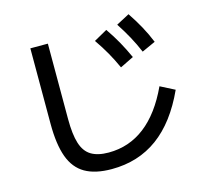

<svg xmlns="http://www.w3.org/2000/svg" viewBox="-119 -954 1239 1143"><g transform="rotate(-15 500.0 -382.5)"><path d="M433 50Q332 50 269.5 14Q207 -22 178.5 -100Q150 -178 150 -305V-770H258V-305Q258 -211 275.5 -155Q293 -99 333.5 -74.5Q374 -50 441 -50Q567 -50 665.5 -126Q764 -202 834 -353L922 -308Q840 -128 718.5 -39Q597 50 433 50ZM642 -521Q619 -572 593 -618Q567 -664 533 -713L615 -759Q649 -710 675.5 -662.5Q702 -615 726 -562ZM791 -578Q769 -630 743.5 -676.5Q718 -723 686 -772L767 -815Q800 -766 826.5 -718Q853 -670 875 -616Z"/></g></svg>

Font: M PLUS 2 Thin Medium
Style: Regular
Weight: 500
Version: Version 1.001